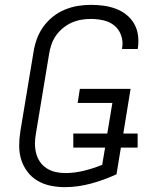

<svg xmlns="http://www.w3.org/2000/svg" viewBox="-20 -763 640 791"><path d="M247 8Q217 8 188 2Q159 -4 134.5 -18.5Q110 -33 93 -55.5Q76 -78 67.5 -105Q59 -132 59 -162Q59 -192 64 -223L118 -548Q122 -575 131.5 -601.5Q141 -628 157.5 -651.5Q174 -675 197 -693.5Q220 -712 246.5 -723Q273 -734 300 -738.5Q327 -743 354 -743Q381 -743 407 -739.5Q433 -736 457 -727Q481 -718 500.5 -702.5Q520 -687 532.5 -665.5Q545 -644 548.5 -618Q552 -592 548 -565Q548 -564 547.5 -563Q547 -562 547 -561H483Q483 -561 483 -562Q483 -563 483 -564Q488 -591 479.5 -616Q471 -641 452 -657Q433 -673 407 -679Q381 -685 354 -685Q334 -685 314 -681.5Q294 -678 275 -669.5Q256 -661 239 -647Q222 -633 210 -615.5Q198 -598 191.5 -578.5Q185 -559 182 -539L128 -213Q124 -192 124 -171.5Q124 -151 129 -131.5Q134 -112 145 -96Q156 -80 172.5 -69.5Q189 -59 208.5 -54.5Q228 -50 249 -50Q287 -50 325.5 -59.5Q364 -69 401 -84L413 -155H282V-213H422L443 -339H300L309 -397H518L488 -213H547V-155H478L460 -45Q408 -21 354 -6.5Q300 8 247 8Z"/></svg>

Font: Iosevka SS04 Lt Ex Obl
Style: Regular
Weight: 300
Width: 7
Italic angle: -9°
Monospace: yes
Designer: Belleve Invis
Foundry: Belleve Invis
Version: Version 19.0.0; ttfautohint (v1.8.4)